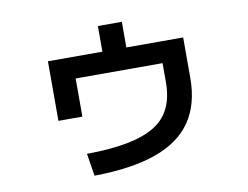

<svg xmlns="http://www.w3.org/2000/svg" viewBox="-75 -747 1150 892"><g transform="rotate(-10 500.0 -301.0)"><path d="M285 -66Q398 -67 477.5 -82.5Q557 -98 607 -129Q657 -160 680.5 -210.5Q704 -261 704 -330V-420H294V-240H181V-521H438V-642H551V-521H819V-330Q819 -206 763 -124.5Q707 -43 592.5 -2.5Q478 38 302 40Z"/></g></svg>

Font: M PLUS 2 SemiBold
Style: Regular
Weight: 600
Designer: Coji Morishita
Foundry: UNDERFOREST DESIGN
Version: Version 1.001